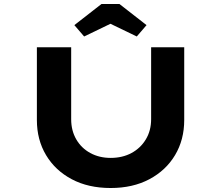

<svg xmlns="http://www.w3.org/2000/svg" viewBox="-20 -937 1109 963"><path d="M535 6Q423 6 340 -38Q257 -82 211 -159Q165 -236 165 -335V-700H337V-339Q337 -282 362.5 -238Q388 -194 433 -169.5Q478 -145 535 -145Q594 -145 639.5 -169.5Q685 -194 711.5 -238Q738 -282 738 -339V-700H904V-335Q904 -236 858 -159Q812 -82 729 -38Q646 6 535 6ZM402 -754 353 -811 489 -917H579L715 -811L666 -754L519 -825H549Z"/></svg>

Font: Lexend Zetta
Style: Bold
Weight: 700
Designer: Bonnie Shaver-Troup, Thomas Jockin
Foundry: Lexend
Version: Version 1.007